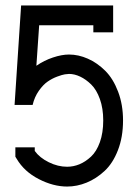

<svg xmlns="http://www.w3.org/2000/svg" viewBox="-20 -663 504 701"><path d="M320.8 -570.8H123L112.8 -422.9Q141.1 -442.4 173.3 -453.1Q205.6 -463.9 231.9 -463.9Q266.6 -463.9 300.8 -448.7Q335 -433.6 364 -404.8Q393.1 -376 411.1 -328.6Q429.2 -281.2 429.2 -223.1Q429.2 -162.6 410.6 -114.7Q392.1 -66.9 361.8 -38.8Q331.5 -10.7 296.4 3.7Q261.2 18.1 225.1 18.1Q174.3 18.1 121.3 -9.3Q68.4 -36.6 41 -83L36.1 -90.8V-125H106.9V-111.8Q125 -86.9 158.2 -70.6Q191.4 -54.2 225.1 -54.2Q248 -54.2 270 -63.2Q292 -72.3 312.3 -91.1Q332.5 -109.9 344.7 -144Q356.9 -178.2 356.9 -223.1Q356.9 -267.1 344.7 -301.3Q332.5 -335.4 313 -354.5Q293.5 -373.5 272.7 -383.3Q252 -393.1 231.9 -393.1Q226.6 -393.1 216.8 -391.6Q207 -390.1 188.7 -383.3Q170.4 -376.5 154.1 -365.2Q137.7 -354 121.8 -331.5Q106 -309.1 99.1 -279.8H33.2L57.1 -643.1H393.1V-544.9H320.8Z"/></svg>

Font: Rawengulk
Style: Bold
Weight: 700
Version: Version 0.92